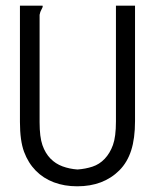

<svg xmlns="http://www.w3.org/2000/svg" viewBox="-20 -643 540 674"><path d="M50 -623H129Q130 -623 130 -621Q130 -617 125.5 -609.5Q121 -602 119 -591V-214Q119 -162 129 -133.5Q139 -105 157 -86.5Q175 -68 199.5 -59Q224 -50 252 -48Q280 -50 304.5 -58Q329 -66 347.5 -85.5Q366 -105 376.5 -134Q387 -163 387 -217V-623H454V-218Q454 -157 440.5 -115Q427 -73 399 -45Q371 -17 334 -3Q297 11 251 11Q206 11 169 -3Q132 -17 105.5 -44Q79 -71 64.5 -110Q50 -149 50 -215Z"/></svg>

Font: Inconsolata
Style: Regular
Weight: 400
Designer: Raph Levien, Kirill Tkachev
Foundry: Cyreal
Version: Version 1.013